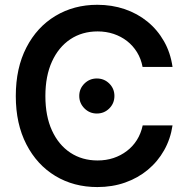

<svg xmlns="http://www.w3.org/2000/svg" viewBox="-20 -758 772 789"><path d="M379.9 10.7Q283.2 10.7 207.5 -34.9Q131.8 -80.6 88.4 -164.8Q44.9 -249 44.9 -363.3Q44.9 -478.5 88.4 -562.7Q131.8 -647 207.8 -692.6Q283.7 -738.3 379.9 -738.3Q439.9 -738.3 492.4 -720.5Q544.9 -702.6 585.9 -669.2Q627 -635.7 653.8 -588.6Q680.7 -541.5 689 -482.9H565.9Q559.6 -516.6 543 -543.5Q526.4 -570.3 502 -589.4Q477.5 -608.4 446.8 -618.7Q416 -628.9 381.3 -628.9Q317.4 -628.9 269 -596.7Q220.7 -564.5 193.6 -505.1Q166.5 -445.8 166.5 -363.3Q166.5 -280.8 193.6 -221.7Q220.7 -162.6 269 -130.6Q317.4 -98.6 380.9 -98.6Q416 -98.6 446.3 -108.6Q476.6 -118.7 501.2 -137.5Q525.9 -156.2 542.5 -182.6Q559.1 -209 566.4 -242.7H689Q680.7 -187 654.5 -140.6Q628.4 -94.2 587.6 -60.3Q546.9 -26.4 494.1 -7.8Q441.4 10.7 379.9 10.7ZM377.9 -291.5Q348.1 -291.5 326.9 -312.7Q305.7 -334 305.7 -363.8Q305.7 -393.6 326.9 -414.6Q348.1 -435.5 377.9 -435.5Q408.2 -435.5 429.2 -414.6Q450.2 -393.6 450.2 -363.8Q450.2 -333.5 429.2 -312.5Q408.2 -291.5 377.9 -291.5Z"/></svg>

Font: Inter Cardless Tabular Medium
Style: Regular
Weight: 500
Designer: Rasmus Andersson
Foundry: rsms
Version: Version 4.000;git-4fc901f